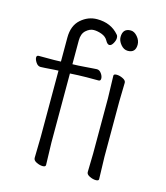

<svg xmlns="http://www.w3.org/2000/svg" viewBox="-108 -789 760 881"><g transform="rotate(15 272.0 -348.0)"><path d="M132 -17 134 -116V-432L114 -431Q92 -430 71 -428L50 -427Q37 -427 28 -440.5Q19 -454 19 -464Q19 -474 29 -474H103L134 -475V-589Q134 -646 168 -676Q202 -706 245 -706Q311 -706 349 -661Q354 -656 354 -645Q354 -634 346 -620Q338 -606 328.5 -606Q319 -606 310 -622.5Q301 -639 281 -646.5Q261 -654 242.5 -654Q224 -654 206 -638Q188 -622 188 -590V-477L216 -478Q228 -479 245.5 -480Q263 -481 279 -482.5Q295 -484 302 -484H303Q315 -484 324 -471.5Q333 -459 333 -447.5Q333 -436 323 -436Q323 -436 266 -436Q240 -436 227 -435L188 -433V-105L191 1Q191 10 177 10Q163 10 147.5 2.5Q132 -5 132 -17ZM369 -655Q369 -696 407 -696Q424 -696 439 -678.5Q454 -661 454 -641Q454 -602 417 -602Q398 -602 383.5 -619.5Q369 -637 369 -655ZM384 -17 386 -105V-368L383 -475Q383 -483 397 -483Q411 -483 426.5 -475.5Q442 -468 442 -457L440 -368V-105L443 1Q443 9 429 9Q415 9 399.5 1.5Q384 -6 384 -17Z"/></g></svg>

Font: LXGW WenKai Lite Light
Style: Regular
Weight: 300
Designer: LXGW / Fontworks Inc.
Foundry: LXGW / Fontworks Inc.
Version: Version 1.511; March 25, 2025